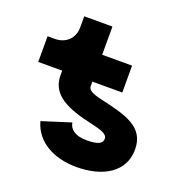

<svg xmlns="http://www.w3.org/2000/svg" viewBox="-120 -753 840 875"><g transform="rotate(20 300.0 -316.0)"><path d="M278.8 -377.4H423.8V-507.8H278.8V-644.5H142.1V-591.3C142.1 -537.6 105 -502 51.3 -502H16.1V-377.4H132.3V-355.5C132.3 -259.8 216.3 -222.7 343.8 -194.8C387.7 -184.6 420.9 -175.3 420.9 -152.3C420.9 -129.4 401.9 -117.2 343.8 -117.2C291.5 -117.2 261.2 -138.7 256.8 -171.4L117.7 -127.4C141.6 -38.1 228.5 13.2 343.8 13.2C471.2 13.2 567.4 -43.9 567.4 -152.3C567.4 -261.2 475.6 -286.1 343.8 -315.4C299.8 -325.7 278.8 -335.9 278.8 -355.5Z"/></g></svg>

Font: Giphurs ExtraBold
Style: Regular
Weight: 800
Version: Version 1.000